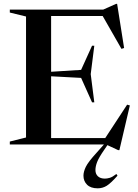

<svg xmlns="http://www.w3.org/2000/svg" viewBox="-20 -766 730 1018"><path d="M32 0V-15.5L118 -37V-678.5L32 -699.5V-715H527L595.5 -745.5H601L638 -511.5L624 -507L524.5 -681H251V-385.5L410 -395.5L468 -523.5H480L461 -373L480 -223.5H468L410 -353L251 -361.5V-34H538L654 -211L668.5 -207L613 30H606.5L549.5 3.5L533.5 27Q504 69.5 495 93Q486 116.5 486 135.5Q486 156.5 499.2 168.8Q512.5 181 536 181Q548 181 562.2 176.8Q576.5 172.5 597 156.5L603 165.5Q567.5 205.5 545.8 219Q524 232.5 498 232.5Q461 232.5 441.8 213.5Q422.5 194.5 422.5 165.5Q422.5 144.5 435.2 118.2Q448 92 492 44L531 0Z"/></svg>

Font: Newsreader Display Medium
Style: Regular
Weight: 500
Designer: Hugues Gentile
Foundry: Production Type
Version: Version 1.001